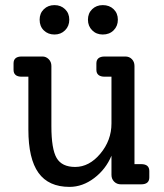

<svg xmlns="http://www.w3.org/2000/svg" viewBox="-20 -721 640 751"><path d="M135 -644Q135 -669 151.5 -685Q168 -701 193 -701Q218 -701 234.5 -685Q251 -669 251 -644Q251 -619 234.5 -602.5Q218 -586 193 -586Q168 -586 151.5 -602Q135 -618 135 -644ZM382 -586Q357 -586 340.5 -602.5Q324 -619 324 -644Q324 -669 340.5 -685Q357 -701 382 -701Q408 -701 424.5 -685Q441 -669 441 -644Q441 -619 424.5 -602.5Q408 -586 382 -586ZM532 -79Q564 -79 564 -52V-27Q564 0 532 0H453Q437 0 426.5 -10.5Q416 -21 416 -37V-112Q394 -59 348.5 -24.5Q303 10 252 10Q170 10 130.5 -45Q91 -100 91 -214V-421H65Q33 -421 33 -448V-473Q33 -500 65 -500H146Q160 -500 170.5 -489.5Q181 -479 181 -463V-228Q181 -138 201.5 -103Q222 -68 274 -68Q329 -68 372.5 -120Q416 -172 416 -238V-421H390Q357 -421 357 -448V-473Q357 -500 390 -500H470Q486 -500 496 -489.5Q506 -479 506 -463V-79Z"/></svg>

Font: Solway
Style: Regular
Weight: 400
Designer: Mariya V. Pigoulevskaya
Foundry: The Northern Block Ltd.
Version: Version 1.000;hotconv 1.0.109;makeotfexe 2.5.65596